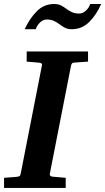

<svg xmlns="http://www.w3.org/2000/svg" viewBox="-35 -924 518 944"><path d="M-15.1 0V-49.8L43.9 -54.2Q55.2 -55.2 60.3 -57.9Q65.4 -60.5 66.9 -70.8L170.9 -601.1Q173.3 -609.9 168 -612.8Q162.6 -615.7 152.8 -616.2L96.2 -621.1V-670.9H397.9V-621.1L329.1 -616.2Q321.3 -615.7 318.4 -611.3Q315.4 -606.9 314 -600.1L210 -69.8Q207.5 -56.6 225.1 -55.2L288.1 -49.8V0ZM86.4 -780.3Q109.9 -832 145.5 -868.2Q181.2 -904.3 231.4 -904.3Q251.5 -904.3 265.1 -897.2Q278.8 -890.1 291 -880.9Q303.2 -871.6 318.1 -864.5Q333 -857.4 355.5 -857.4Q371.1 -857.4 386.7 -871.1Q402.3 -884.8 408.2 -904.3H462.4Q439.9 -852.5 404.1 -816.4Q368.2 -780.3 317.4 -780.3Q297.9 -780.3 284.2 -787.6Q270.5 -794.9 258.3 -804.2Q246.1 -813.5 231 -820.8Q215.8 -828.1 193.4 -828.1Q177.7 -828.1 162.6 -814.2Q147.5 -800.3 140.6 -780.3Z"/></svg>

Font: Charis
Style: Bold Italic
Weight: 700
Italic angle: -11°
Designer: Walt Agee, Miriam Martin, Annie Olsen, Victor Gaultney, Lorna Priest, Alan Ward, Bob Hallissy, Martin Hosken, Sharon Cor
Foundry: SIL Global
Version: Version 7.000